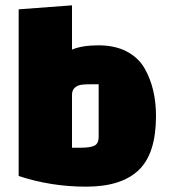

<svg xmlns="http://www.w3.org/2000/svg" viewBox="-20 -685 635 720"><path d="M50 -25V-650L250 -665V-499Q288 -515 349.5 -515Q411 -515 455 -492Q499 -469 522 -429Q565 -354 565 -250Q565 -109 500 -47Q435 15 303 15Q171 15 50 -25ZM250 -332V-131H281Q317 -131 333.5 -138.5Q350 -146 350 -173V-369H319Q297 -369 284 -367Q271 -365 261 -356.5Q251 -348 250 -332Z"/></svg>

Font: Myanmar Thuriya
Style: Regular
Weight: 400
Designer: Danh Hong
Foundry: Google Inc.
Version: Version 2.00 November 23, 2015